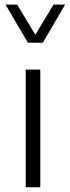

<svg xmlns="http://www.w3.org/2000/svg" viewBox="-20 -792 295 812"><path d="M3.4 -772.5H52.7L129.4 -645L206.5 -772.5H255.4L161.1 -611.3H98.1ZM88.9 -497.6H150.4V0H88.9Z"/></svg>

Font: Estedad-FD Light
Style: Regular
Weight: 300
Designer: Amin Abedi
Version: Version 7.3